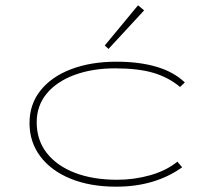

<svg xmlns="http://www.w3.org/2000/svg" viewBox="-20 -691 790 722"><path d="M417 11Q319 11 245.5 -19Q172 -49 131.5 -103Q91 -157 91 -228Q91 -299 132.5 -351Q174 -403 248 -431Q322 -459 418 -459Q503 -459 568 -440Q633 -421 675 -381L657 -364Q614 -400 557 -417Q500 -434 412 -434Q328 -434 261 -409.5Q194 -385 156 -339.5Q118 -294 118 -231Q118 -164 156 -115.5Q194 -67 262 -41Q330 -15 421 -15Q484 -15 544.5 -32Q605 -49 647 -83L665 -62Q563 11 417 11ZM388 -507 374 -520 499 -671 522 -652Z"/></svg>

Font: Inconsolata ExtraExpanded ExtraLight
Style: Regular
Weight: 200
Width: 8
Monospace: yes
Designer: Raph Levien, Cyreal, Brenton Simpson
Foundry: Raph Levien, Cyreal, Google
Version: Version 3.100; ttfautohint (v1.8.4.7-5d5b)